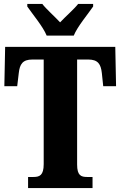

<svg xmlns="http://www.w3.org/2000/svg" viewBox="-20 -951 609 971"><path d="M216 -771H353C371 -816 425 -880 451 -918V-931H375C357 -907 309 -865 284 -838C259 -865 212 -907 194 -931H118V-918C144 -880 198 -816 216 -771ZM122 0H448V-56H421C390 -56 370 -63 370 -119V-650H426C476 -650 490 -626 495 -582L502 -515H567L563 -714H6L2 -515H67L75 -582C80 -626 94 -650 144 -650H201V-121C201 -64 180 -56 149 -56H122Z"/></svg>

Font: Noto Serif Georgian ExtraCondensed Black
Style: Regular
Weight: 900
Width: 2
Designer: Monotype Design Team, Akaki Razmadze
Foundry: Google LLC
Version: Version 2.003